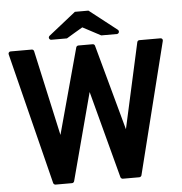

<svg xmlns="http://www.w3.org/2000/svg" viewBox="-59 -943 950 1000"><g transform="rotate(-5 416.0 -443.0)"><path d="M190.4 0.5Q187 0.5 183.6 -2.2Q180.2 -4.9 179.2 -8.3L6.8 -696.3Q5.4 -702.1 8.8 -706.5Q12.2 -710.9 18.1 -710.9H128.9Q132.8 -710.9 136 -708.3Q139.2 -705.6 140.1 -701.7L238.8 -254.9L360.8 -702.6Q361.8 -706.1 365.2 -708.5Q368.7 -710.9 372.1 -710.9H447.3Q451.2 -710.9 454.3 -708.5Q457.5 -706.1 458.5 -702.6L581.1 -254.9L679.7 -701.7Q680.7 -705.6 683.8 -708.3Q687 -710.9 690.9 -710.9H801.3Q807.6 -710.9 810.8 -706.5Q814 -702.1 812.5 -696.3L640.6 -8.3Q639.6 -4.9 636.2 -2.2Q632.8 0.5 628.9 0.5H542.5Q538.6 0.5 535.2 -2.2Q531.7 -4.9 530.8 -8.3L409.7 -464.4Q379.4 -349.6 349.1 -236.3Q318.8 -123 288.6 -8.3Q287.6 -4.9 284.4 -2.2Q281.2 0.5 277.3 0.5ZM234.9 -752.9Q230.5 -752.9 227.5 -755.4Q224.6 -757.8 223.4 -761Q222.2 -764.2 223.1 -767.8Q224.1 -771.5 227.5 -774.4L369.6 -887.2H440.4L584.5 -774.4Q587.9 -771.5 588.6 -767.8Q589.4 -764.2 588.4 -761Q587.4 -757.8 584.5 -755.4Q581.5 -752.9 577.1 -752.9H495.6L400.9 -803.2Q380.4 -791 358.6 -778.3Q336.9 -765.6 316.4 -752.9Z"/></g></svg>

Font: Alte DIN 1451 Mittelschrift
Style: Bold
Weight: 700
Designer: Peter Wiegel
Foundry: Peter Wiegel
Version: Version 1.003